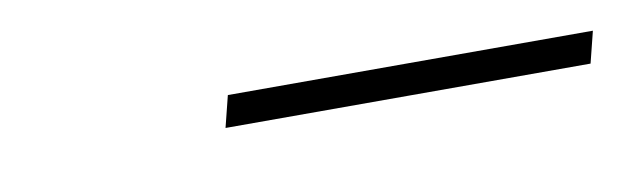

<svg xmlns="http://www.w3.org/2000/svg" viewBox="-22 -719 472 144"><g transform="rotate(-10 214.0 -647.0)"><path d="M150 -659H428L422 -635H144Z"/></g></svg>

Font: Prompt Thin
Style: Italic
Weight: 250
Italic angle: -12°
Designer: Katatrad Team
Foundry: CadsonDemak
Version: Version 1.001